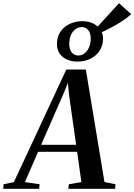

<svg xmlns="http://www.w3.org/2000/svg" viewBox="-94 -1182 842 1202"><path d="M-74 0 -71.5 -28.5 -7 -42 321 -746.5H443.5L560 -42.5L629 -28.5L627 0H334L337 -28.5L415.5 -42L389 -231.5H144.5L62 -42L154 -28.5L151 0ZM163.5 -275.5H382.5L338.5 -586L331 -663.5L305.5 -600ZM391.5 -796.5Q333 -796.5 297.8 -826.5Q262.5 -856.5 262.5 -906Q262.5 -941.5 275.8 -968.2Q289 -995 311.5 -1013Q334 -1031 362.5 -1040.2Q391 -1049.5 421.5 -1049.5Q459 -1049.5 488.2 -1035.5Q517.5 -1021.5 534.2 -997Q551 -972.5 551 -940.5Q551 -895.5 529 -863.2Q507 -831 471 -813.8Q435 -796.5 391.5 -796.5ZM396.5 -834.5Q418.5 -834.5 436 -848.5Q453.5 -862.5 463.8 -886.5Q474 -910.5 474 -940Q474 -975.5 458 -994Q442 -1012.5 417 -1012.5Q397 -1012.5 379.2 -1000Q361.5 -987.5 350.5 -963.5Q339.5 -939.5 339.5 -905Q339.5 -873.5 355.2 -854Q371 -834.5 396.5 -834.5ZM526.5 -973 499 -995.5 651 -1162 727.5 -1093.5Q700.5 -1068.5 665.8 -1046.5Q631 -1024.5 595 -1005.8Q559 -987 526.5 -973Z"/></svg>

Font: Merriweather 96pt SemiBold
Style: Italic
Weight: 600
Italic angle: -7.8°
Version: Version 2.101